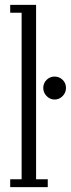

<svg xmlns="http://www.w3.org/2000/svg" viewBox="-20 -770 292 790"><path d="M22 0V-32.5H69V-717.5H22V-750H128.5V-32.5H176.5V0ZM204.5 -360.5Q185.5 -360.5 171.8 -374.8Q158 -389 158 -408Q158 -428 171.8 -441.5Q185.5 -455 204.5 -455Q224 -455 237.8 -441.5Q251.5 -428 251.5 -408Q251.5 -389 237.8 -374.8Q224 -360.5 204.5 -360.5Z"/></svg>

Font: Imbue Thin 10pt Light
Style: Regular
Weight: 300
Version: Version 1.102